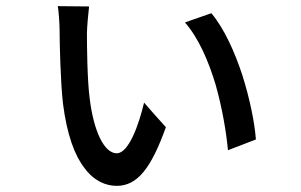

<svg xmlns="http://www.w3.org/2000/svg" viewBox="-20 -587 980 625"><path d="M255 -40C286 2 324 18 360 18C427 18 472 -39 520 -173L484 -213L449 -253C432 -181 399 -88 360 -88C319 -88 285 -160 272 -266C264 -326 263 -436 263 -479C263 -496 268 -552 270 -566L168 -567C171 -554 174 -507 174 -488C174 -448 177 -318 185 -250C198 -148 223 -81 255 -40ZM769 -342C744 -418 710 -494 668 -544L582 -514C626 -464 659 -388 682 -311C704 -233 717 -154 722 -98L813 -133C809 -188 793 -266 769 -342Z"/></svg>

Font: GenSekiGothic2 TW M
Style: Regular
Weight: 500
Version: Version 2.100;PS 2.1;hotconv 16.6.51;makeotf.lib2.5.65220 DE